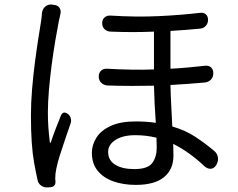

<svg xmlns="http://www.w3.org/2000/svg" viewBox="-20 -783 1040 838"><path d="M213 -762Q232 -761 240 -748.5Q248 -736 243 -719Q242 -713 240.5 -707Q239 -701 237 -692Q230 -657 221.5 -606.5Q213 -556 205.5 -499.5Q198 -443 193.5 -389Q189 -335 189 -293Q189 -257 191 -229Q193 -201 197 -166Q197 -160 199 -159.5Q201 -159 203 -165Q212 -193 224 -223.5Q236 -254 246 -279Q256 -301 277 -285Q286 -278 289 -266.5Q292 -255 288 -244Q277 -212 264.5 -175.5Q252 -139 241.5 -106Q231 -73 226 -48Q221 -25 221 -3L222 7Q224 32 200 34L188 35Q172 36 159.5 27Q147 18 144 3Q136 -33 129 -72Q122 -111 118.5 -161.5Q115 -212 115 -279Q115 -334 120 -394Q125 -454 132.5 -511.5Q140 -569 147.5 -616.5Q155 -664 160 -695Q161 -702 162 -712.5Q163 -723 163 -725Q165 -743 177 -754Q189 -765 208 -763ZM663 -182Q618 -193 570 -193Q517 -193 484.5 -172.5Q452 -152 452 -120Q452 -83 483 -64Q514 -45 566 -45Q625 -45 644.5 -71.5Q664 -98 664 -138ZM426 -682Q426 -697 436 -706.5Q446 -716 462 -715Q574 -708 671 -712.5Q768 -717 853 -727Q869 -729 878.5 -720.5Q888 -712 888 -696Q888 -681 878 -670Q868 -659 853 -658Q822 -655 790 -652.5Q758 -650 724 -648V-483Q763 -485 800.5 -488.5Q838 -492 875 -496Q891 -498 901 -489Q911 -480 911 -463Q911 -447 901 -436Q891 -425 875 -423Q839 -420 801.5 -417Q764 -414 724 -412Q725 -366 727.5 -320Q730 -274 732 -231Q790 -214 833 -185.5Q876 -157 914 -125Q928 -114 931 -97Q934 -80 924 -63Q915 -48 901 -46.5Q887 -45 873 -57Q840 -88 806 -112.5Q772 -137 736 -155L737 -104Q737 -43 695.5 -9.5Q654 24 573 24Q518 24 474.5 8.5Q431 -7 406 -38Q381 -69 381 -116Q381 -151 401 -182.5Q421 -214 463.5 -233.5Q506 -253 572 -253Q619 -253 660 -247Q657 -286 655 -328Q653 -370 652 -409Q605 -408 554 -408Q503 -408 447 -410Q431 -412 421 -422.5Q411 -433 411 -449Q411 -465 421 -474.5Q431 -484 447 -483Q503 -480 554 -479Q605 -478 652 -480V-645Q607 -643 559.5 -643Q512 -643 462 -645Q446 -646 436 -656Q426 -666 426 -682Z"/></svg>

Font: Chiron GoRound TC
Style: Regular
Weight: 400
Designer: Ryoko NISHIZUKA 西塚涼子 (kana, bopomofo & ideographs); Paul D. Hunt (Latin, Greek & Cyrillic); Sandoll Communications 산돌커뮤니
Foundry: Adobe
Version: Version 1.000;hotconv 1.1.1;makeotfexe 2.6.0